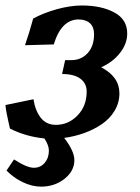

<svg xmlns="http://www.w3.org/2000/svg" viewBox="-27 -511 516 710"><path d="M443.4 -387.2Q443.4 -349.1 416.7 -315.2Q390.1 -281.2 347.2 -262.2Q414.6 -227.1 414.6 -166Q414.6 -130.9 396.7 -101.3Q378.9 -71.8 349.4 -51.8Q319.8 -31.7 284.4 -19Q249 -6.3 210.4 -1Q248 47.9 248 81.1Q248 121.6 211.4 150.4Q174.8 179.2 125 179.2Q91.3 179.2 56.6 162.4Q22 145.5 -2.9 119.6L24.9 78.6Q72.3 109.4 98.1 109.4Q123 109.4 138.4 91.1Q153.8 72.8 153.8 45.9Q153.8 26.4 137.2 1Q68.4 -5.9 9.8 -35.6Q8.3 -43 4.4 -59.6Q0.5 -76.2 -2.4 -91.6Q-5.4 -106.9 -6.8 -122.6L96.7 -144Q103.5 -101.1 124 -75.2Q144.5 -49.3 179.7 -49.3Q226.1 -49.3 259.8 -84.2Q293.5 -119.1 293.5 -171.9Q293.5 -203.1 270 -220.2Q246.6 -237.3 202.6 -237.3L213.9 -288.6H236.8Q273.4 -288.6 297.1 -314.5Q320.8 -340.3 320.8 -384.8Q320.8 -411.1 305.7 -425Q290.5 -439 263.7 -439Q199.7 -439 171.9 -346.7L65.4 -343.8Q81.5 -390.1 95.7 -442.4Q134.3 -463.4 183.8 -477.1Q233.4 -490.7 275.9 -490.7Q347.7 -490.7 395.5 -465.1Q443.4 -439.5 443.4 -387.2Z"/></svg>

Font: Flanker
Style: Bold Italic
Weight: 700
Italic angle: -12°
Designer: Flanker
Version: Version 2.000